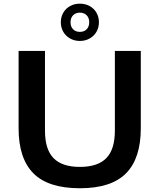

<svg xmlns="http://www.w3.org/2000/svg" viewBox="-20 -1018 870 1048"><path d="M81.5 -317.5V-740H225.5V-305Q225.5 -202.5 272.2 -154.8Q319 -107 416 -107Q513.5 -107 560.2 -154.8Q607 -202.5 607 -305V-740H748.5V-317.5Q748.5 -153.5 668 -72Q587.5 9.5 416 9.5Q243 9.5 162.2 -72Q81.5 -153.5 81.5 -317.5ZM312 -896.5Q312 -925.5 325.5 -948.8Q339 -972 362.8 -985Q386.5 -998 416 -998Q445.5 -998 469.2 -985Q493 -972 506.5 -948.8Q520 -925.5 520 -896.5Q520 -867.5 506.5 -844.2Q493 -821 469.2 -807.8Q445.5 -794.5 416 -794.5Q386.5 -794.5 362.8 -807.8Q339 -821 325.5 -844.2Q312 -867.5 312 -896.5ZM467 -896.5Q467 -920.5 452.8 -934.8Q438.5 -949 416 -949Q393.5 -949 379.2 -934.8Q365 -920.5 365 -896.5Q365 -872.5 379 -858.2Q393 -844 416 -844Q439 -844 453 -858.2Q467 -872.5 467 -896.5Z"/></svg>

Font: Encode Sans Expanded SemiBold
Style: Regular
Weight: 600
Width: 7
Designer: Multiple Designers
Foundry: Impallari Type
Version: Version 2.000